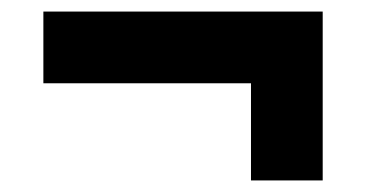

<svg xmlns="http://www.w3.org/2000/svg" viewBox="-20 -492 643 332"><path d="M414 -180V-348H55V-472H538V-180Z"/></svg>

Font: Archivo SemiCondensed ExtraBold
Style: Regular
Weight: 800
Width: 4
Designer: Hector Gatti
Foundry: Omnibus-Type
Version: Version 2.001